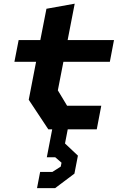

<svg xmlns="http://www.w3.org/2000/svg" viewBox="-20 -686 660 1019"><path d="M236.5 0.5H257L228.5 148.5H273L306.5 177.5L302.5 198L258 226.5H193L176.5 312.5H272.5L375 235.5L393.5 140L325 75.5L339.5 0.5H493.5L517.5 -125H336L287 -206.5L316.5 -358H563L585 -473.5H339L376.5 -666.5L226.5 -639.5L194 -473.5H79L56.5 -358H171.5L132.5 -156.5Z"/></svg>

Font: Monaspace Krypton
Style: Bold Italic
Weight: 700
Italic angle: -11°
Designer: Riley Cran & the Lettermatic Team
Foundry: Lettermatic
Version: Version 1.101 (Monaspace Krypton)